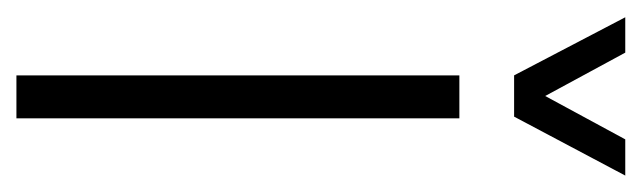

<svg xmlns="http://www.w3.org/2000/svg" viewBox="-300 -476 763 228"><g transform="rotate(90 81.0 -361.5)"><path d="M56 0V-526H107V0ZM-13 -723H29L94 -603H67L132 -723H175L105 -591H56Z"/></g></svg>

Font: Archivo ExtraCondensed ExtraLight
Style: Regular
Weight: 250
Width: 2
Designer: Hector Gatti
Foundry: Omnibus-Type
Version: Version 2.001